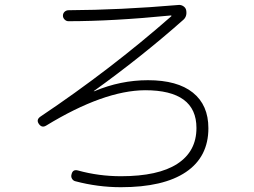

<svg xmlns="http://www.w3.org/2000/svg" viewBox="-20 -740 1040 785"><path d="M168.9 -226.6Q151.4 -215.8 139.2 -232.9Q127 -250 144.5 -262.7Q431.6 -455.1 680.7 -673.8V-675.8Q680.7 -676.8 678.7 -676.8Q441.4 -653.3 259.8 -653.3Q251 -653.3 244.1 -660.2Q237.3 -667 237.3 -675.8Q237.3 -685.5 244.1 -691.9Q251 -698.2 260.7 -698.2Q470.7 -699.2 710 -719.7Q720.7 -720.7 730 -714.4Q739.3 -708 741.2 -698.2Q746.1 -671.9 727.5 -657.2Q558.6 -507.8 364.3 -368.2L363.3 -367.2H366.2Q472.7 -412.1 585 -412.1Q705.1 -412.1 768.6 -361.3Q832 -310.5 832 -215.8Q832 -98.6 740.2 -36.6Q648.4 25.4 474.6 25.4Q379.9 25.4 288.1 1Q279.3 -1 274.4 -9.3Q269.5 -17.6 272.5 -27.3Q277.3 -48.8 298.8 -43Q383.8 -19.5 474.6 -19.5Q627 -19.5 705.1 -70.3Q783.2 -121.1 783.2 -216.8Q783.2 -371.1 573.2 -371.1Q404.3 -370.1 168.9 -226.6Z"/></svg>

Font: Rounded-X Mgen+ 2m light
Style: Regular
Weight: 200
Designer: [Source Han Sans]
Ryoko NISHIZUKA  (kana & ideographs); Paul D. Hunt (Latin, Greek & Cyrillic); Wenlong ZHANG  (bopomofo
Version: Version 1.059.20150602